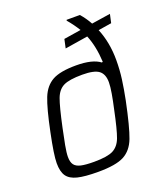

<svg xmlns="http://www.w3.org/2000/svg" viewBox="-138 -836 804 938"><g transform="rotate(-20 264.0 -367.5)"><path d="M34 -101Q34 -144 57 -254Q81 -371 101.5 -422Q122 -473 162.5 -495.5Q203 -518 286 -518Q371 -518 410 -488L415 -490Q411 -571 386 -632L267 -613L277 -659L366 -673Q346 -706 318 -739L319 -743H388Q412 -716 430 -683L528 -698L518 -653L449 -642Q480 -567 480 -476Q480 -425 473.5 -377Q467 -329 456 -274Q429 -144 408.5 -90.5Q388 -37 345.5 -14.5Q303 8 211 8Q141 8 103.5 -1.5Q66 -11 50 -34Q34 -57 34 -101ZM388 -254Q397 -294 403 -329Q409 -364 409 -386Q409 -428 385 -446.5Q361 -465 299 -465Q231 -465 201 -450Q171 -435 156.5 -396Q142 -357 120 -254Q110 -208 103 -170Q96 -132 96 -111Q96 -84 106.5 -70Q117 -56 141 -50.5Q165 -45 209 -45Q278 -45 308 -60.5Q338 -76 352.5 -114.5Q367 -153 388 -254Z"/></g></svg>

Font: Saira Semi Condensed Light
Style: Italic
Weight: 300
Width: 4
Italic angle: -12°
Designer: Hector Gatti with collaboration of the Omnibus-Type team
Foundry: Omnibus-Type
Version: Version 1.001; ttfautohint (v1.8)